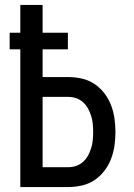

<svg xmlns="http://www.w3.org/2000/svg" viewBox="-20 -755 540 775"><path d="M62 0V-556H19V-623H62V-735H152V-623H254V-556H152V-444H254Q282 -444 309.5 -438Q337 -432 360 -417Q383 -402 400.5 -379.5Q418 -357 428 -331Q438 -305 442 -277.5Q446 -250 446 -222Q446 -194 442 -166.5Q438 -139 428 -113Q418 -87 400.5 -64.5Q383 -42 360 -27Q337 -12 309.5 -6Q282 0 254 0ZM254 -80Q271 -80 286.5 -85Q302 -90 314.5 -101Q327 -112 335 -126.5Q343 -141 348 -157Q353 -173 354.5 -189.5Q356 -206 356 -222Q356 -239 354.5 -255Q353 -271 348 -287Q343 -303 335 -317.5Q327 -332 314.5 -343Q302 -354 286.5 -359Q271 -364 254 -364H152V-80Z"/></svg>

Font: Iosevka Curly Medium
Style: Regular
Weight: 500
Monospace: yes
Designer: Belleve Invis
Foundry: Belleve Invis
Version: Version 22.1.2; ttfautohint (v1.8.4)